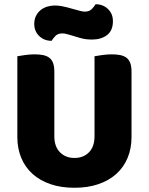

<svg xmlns="http://www.w3.org/2000/svg" viewBox="-20 -872 704 908"><path d="M602 -224Q602 -170 583.5 -125.5Q565 -81 530 -49.5Q495 -18 445 -1Q395 16 332 16Q269 16 219 -1Q169 -18 134 -49.5Q99 -81 80.5 -125.5Q62 -170 62 -224V-606Q73 -608 97 -611.5Q121 -615 143 -615Q166 -615 183.5 -611.5Q201 -608 213 -599Q225 -590 231 -574Q237 -558 237 -532V-227Q237 -179 263.5 -152Q290 -125 332 -125Q375 -125 401 -152Q427 -179 427 -227V-606Q438 -608 462 -611.5Q486 -615 508 -615Q531 -615 548.5 -611.5Q566 -608 578 -599Q590 -590 596 -574Q602 -558 602 -532ZM331 -828Q349 -823 361 -820Q373 -817 381 -817Q403 -817 415 -830Q427 -843 432 -852Q467 -852 490.5 -829.5Q514 -807 514 -772Q514 -727 486 -706Q458 -685 416 -685Q402 -685 388 -686.5Q374 -688 357 -693L317 -705Q303 -709 293.5 -711.5Q284 -714 275 -714Q253 -714 241.5 -701.5Q230 -689 224 -679Q189 -679 165.5 -701.5Q142 -724 142 -759Q142 -781 150.5 -797.5Q159 -814 173 -825Q187 -836 204.5 -841Q222 -846 240 -846Q253 -846 271.5 -843Q290 -840 331 -828Z"/></svg>

Font: Baloo Da
Style: Regular
Weight: 400
Designer: Noopur Datye and Ek Type
Foundry: Ek Type
Version: Version 1.443;PS 1.000;hotconv 16.6.51;makeotf.lib2.5.65220;